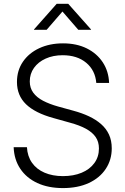

<svg xmlns="http://www.w3.org/2000/svg" viewBox="-20 -963 650 995"><path d="M306.2 11.7Q230 11.7 173.3 -14.6Q116.7 -41 85 -88.6Q53.2 -136.2 50.8 -200.2H119.6Q122.1 -153.3 145.8 -119.6Q169.4 -85.9 210.9 -68.1Q252.4 -50.3 306.2 -50.3Q361.3 -50.3 403.3 -67.9Q445.3 -85.4 469 -117.9Q492.7 -150.4 492.7 -193.4Q492.7 -228 475.8 -252.7Q459 -277.3 425.5 -295.7Q392.1 -314 341.3 -327.6L257.3 -351.1Q161.6 -377.4 114.7 -422.9Q67.9 -468.3 67.9 -538.1Q67.9 -597.7 98.6 -642.8Q129.4 -688 183.3 -713.1Q237.3 -738.3 306.6 -738.3Q377 -738.3 429.7 -712.2Q482.4 -686 512.7 -639.9Q543 -593.8 545.4 -533.2H479Q473.6 -598.6 426.8 -637.7Q379.9 -676.8 304.7 -676.8Q255.4 -676.8 216.8 -659.4Q178.2 -642.1 156.2 -611.3Q134.3 -580.6 134.3 -541Q134.3 -507.3 152.3 -482.7Q170.4 -458 203.1 -440.9Q235.8 -423.8 280.8 -411.1L360.4 -389.2Q404.3 -377.4 440.7 -360.4Q477.1 -343.3 503.7 -320.1Q530.3 -296.9 544.7 -265.9Q559.1 -234.9 559.1 -194.3Q559.1 -134.8 528.1 -87.9Q497.1 -41 440.2 -14.6Q383.3 11.7 306.2 11.7ZM221.7 -808.6H156.2V-810.5L273.9 -943.4H333.5L451.7 -810.5V-808.6H385.7L303.7 -903.3Z"/></svg>

Font: Inter 24pt Light
Style: Regular
Weight: 300
Designer: Rasmus Andersson
Foundry: rsms
Version: Version 4.001;git-66647c0bb